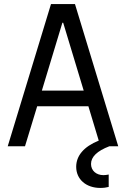

<svg xmlns="http://www.w3.org/2000/svg" viewBox="-20 -720 620 945"><path d="M103 0 163 -197H415L466 -28C392 2 355 47 355 101C355 162 403 205 474 205C490 205 504 203 515 200V139C506 141 496 142 489 142C454 142 428 120 428 87C428 52 458 23 518 0H562L349 -700H231L18 0ZM186 -274 287 -608H291L392 -274Z"/></svg>

Font: CommitMono-dimboump
Style: Regular
Weight: 400
Monospace: yes
Designer: Eigil Nikolajsen
Foundry: Eigil Nikolajsen
Version: Version 1.143